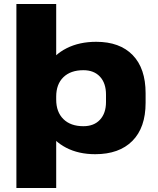

<svg xmlns="http://www.w3.org/2000/svg" viewBox="-20 -760 792 960"><path d="M456 11Q373 11 310.5 -21.5Q248 -54 213.5 -113.5Q179 -173 179 -254V-289Q179 -369 214.5 -428Q250 -487 313.5 -519Q377 -551 461 -551Q579 -551 643.5 -484.5Q708 -418 708 -294V-246Q708 -122 642 -55.5Q576 11 456 11ZM62 -740H261V-388V180H62ZM397 -129Q450 -129 480 -161.5Q510 -194 510 -250V-287Q510 -344 480 -376.5Q450 -409 397 -409Q333 -409 297 -374Q261 -339 261 -277V-262Q261 -200 297 -164.5Q333 -129 397 -129Z"/></svg>

Font: Pathway Extreme ExtraBold
Style: Regular
Weight: 800
Designer: Eduardo Rodriguez Tunni
Foundry: Eduardo Rodriguez Tunni
Version: Version 1.001;gftools[0.9.26]